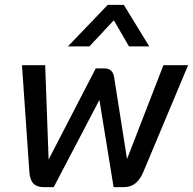

<svg xmlns="http://www.w3.org/2000/svg" viewBox="-20 -766 790 786"><path d="M750 -499 568 -65Q554 -31 534.5 -15.5Q515 0 488 0H445L387 -357L200 0H157Q130 0 116 -15.5Q102 -31 100 -65L70 -499H165L179 -113L372 -486H407Q441 -486 447 -451L500 -115L649 -499ZM421 -746H487L591 -576H508L446 -683L346 -576H258Z"/></svg>

Font: Bai Jamjuree Medium
Style: Italic
Weight: 500
Italic angle: -10°
Version: Version 1.000; ttfautohint (v1.6)